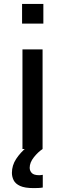

<svg xmlns="http://www.w3.org/2000/svg" viewBox="-20 -763 335 983"><path d="M93 -642V-743H202V-642ZM95 0V-510H198V0ZM152 200Q107 200 83 189Q59 178 50 160Q41 142 41 122Q41 84 62.5 51Q84 18 118 -10L198 0Q175 15 153.5 42Q132 69 132 96Q132 111 142.5 122.5Q153 134 181 134Q184 134 188.5 133.5Q193 133 199 132V197Q189 199 176 199.5Q163 200 152 200Z"/></svg>

Font: Saira Expanded Medium
Style: Regular
Weight: 500
Width: 7
Designer: Hector Gatti with collaboration of the Omnibus-Type team
Foundry: Omnibus-Type
Version: Version 1.100; ttfautohint (v1.8.3)